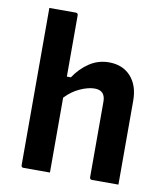

<svg xmlns="http://www.w3.org/2000/svg" viewBox="-84 -820 767 889"><g transform="rotate(10 300.0 -375.0)"><path d="M87 0Q76 0 76 -11V-750H200Q211 -750 211 -739V-451H230Q259 -495 300.5 -522.5Q342 -550 392 -550Q457 -550 495 -508Q533 -466 533 -394V0H409Q398 0 398 -11V-366Q398 -419 348 -419Q318 -419 280 -402Q242 -385 211 -352V0Z"/></g></svg>

Font: Recursive Sn Lnr St
Style: Bold
Weight: 700
Version: Version 1.079;hotconv 1.0.112;makeotfexe 2.5.65598; ttfautoh